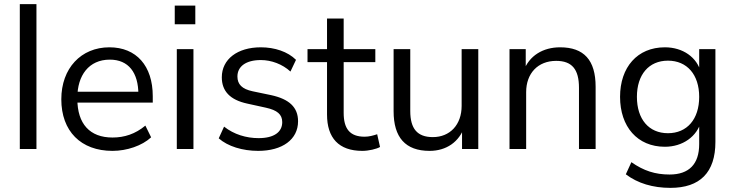

<svg xmlns="http://www.w3.org/2000/svg" viewBox="-20 -711 3508 916"><path d="M74.5 0H153.9V-691.2H74.5Z M516.7 8.8C585.3 8.8 657.8 -15.7 701 -55.9L673.5 -111.8C625.5 -71.6 573.5 -54.9 516.7 -54.9C408.8 -54.9 349 -119.6 349 -239.2V-245.1C349 -351 403.9 -426.5 503.9 -426.5C593.1 -426.5 640.2 -364.7 640.2 -260.8L655.9 -273.5H333.3V-221.6H708.8V-252C708.8 -397.1 630.4 -485.3 502 -485.3C366.7 -485.3 272.5 -385.3 272.5 -237.3C272.5 -85.3 365.7 8.8 516.7 8.8Z M813.7 -595.1H911.8V-684.3H813.7ZM823.5 0H902.9V-476.5H823.5Z M1211.8 8.8C1326.5 8.8 1402 -45.1 1402 -132.4C1402 -200 1358.8 -238.2 1274.5 -256.9L1185.3 -275.5C1134.3 -286.3 1112.7 -308.8 1112.7 -346.1C1112.7 -393.1 1152 -424.5 1224.5 -424.5C1274.5 -424.5 1327.5 -404.9 1365.7 -369.6L1392.2 -425.5C1352.9 -464.7 1290.2 -485.3 1224.5 -485.3C1112.7 -485.3 1038.2 -428.4 1038.2 -342.2C1038.2 -276.5 1077.5 -234.3 1159.8 -216.7L1249 -197.1C1302 -185.3 1326.5 -165.7 1326.5 -128.4C1326.5 -81.4 1288.2 -52 1213.7 -52C1154.9 -52 1096.1 -69.6 1049 -106.9L1023.5 -51C1066.7 -12.7 1137.3 8.8 1211.8 8.8Z M1708.8 8.8C1738.2 8.8 1776.5 0 1793.1 -9.8L1779.4 -70.6C1761.8 -64.7 1741.2 -58.8 1719.6 -58.8C1648 -58.8 1619.6 -98 1619.6 -172.5V-414.7H1770.6V-476.5H1619.6V-622.5H1540.2V-476.5H1447.1V-414.7H1540.2V-164.7C1540.2 -52.9 1596.1 8.8 1708.8 8.8Z M2029.4 8.8C2108.8 8.8 2171.6 -33.3 2197.1 -109.8H2184.3V0H2261.8V-476.5H2182.4V-205.9C2182.4 -115.7 2126.5 -56.9 2045.1 -56.9C1970.6 -56.9 1937.3 -97.1 1937.3 -181.4V-476.5H1857.8V-180.4C1857.8 -55.9 1913.7 8.8 2029.4 8.8Z M2410.8 0H2490.2V-271.6C2490.2 -360.8 2546.1 -420.6 2633.3 -420.6C2708.8 -420.6 2742.2 -380.4 2742.2 -292.2V0H2821.6V-297.1C2821.6 -424.5 2765.7 -485.3 2652 -485.3C2571.6 -485.3 2503.9 -446.1 2477.5 -370.6H2488.2V-476.5H2410.8Z M3178.4 185.3C3319.6 185.3 3393.1 111.8 3393.1 -34.3V-476.5H3315.7V-363.7H3324.5C3305.9 -438.2 3237.3 -485.3 3152 -485.3C3020.6 -485.3 2938.2 -390.2 2938.2 -249C2938.2 -106.9 3020.6 -10.8 3152 -10.8C3236.3 -10.8 3305.9 -58.8 3325.5 -134.3H3315.7V-23.5C3315.7 71.6 3267.6 121.6 3174.5 121.6C3105.9 121.6 3051 103.9 2992.2 62.7L2965.7 120.6C3022.5 163.7 3095.1 185.3 3178.4 185.3ZM3166.7 -75.5C3075.5 -75.5 3018.6 -142.2 3018.6 -249C3018.6 -354.9 3075.5 -421.6 3166.7 -421.6C3257.8 -421.6 3315.7 -354.9 3315.7 -249C3315.7 -142.2 3257.8 -75.5 3166.7 -75.5Z"/></svg>

Font: LL Pando Sans
Style: Regular
Weight: 400
Designer: Joshua Smith
Foundry: Joshua Smith
Version: Version 1.000;Glyphs 3.2.1 (3258)